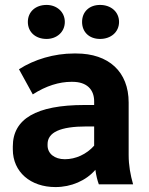

<svg xmlns="http://www.w3.org/2000/svg" viewBox="-20 -748 603 779"><path d="M386 -590C430 -590 463 -618 463 -659C463 -700 430 -728 386 -728C342 -728 313 -700 313 -659C313 -618 342 -590 386 -590ZM169 -590C210 -590 243 -618 243 -659C243 -700 210 -728 169 -728C124 -728 93 -700 93 -659C93 -618 124 -590 169 -590ZM205 11C269 11 329 -15 367 -59C370 -37 375 -16 381 0H520C509 -39 502 -77 502 -119V-332C502 -457 421 -531 289 -531H280C200 -531 119 -507 57 -467L113 -365C167 -400 221 -416 269 -416H274C332 -416 362 -385 362 -337V-322H323C126 -322 32 -265 32 -154V-142C32 -50 104 11 205 11ZM243 -102C201 -102 173 -125 173 -158V-163C173 -211 224 -235 332 -235H362V-157C331 -122 287 -102 243 -102Z"/></svg>

Font: Fixel Text Bold
Style: Bold
Weight: 700
Width: 4
Designer: AlfaBravo + MacPaw
Foundry: Kyrylo Tkachov, Marchela Mozhyna, Serhii Makarenko, Maria Weinstein, Zakhar Kryvoshyya
Version: Version 1.211